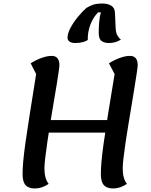

<svg xmlns="http://www.w3.org/2000/svg" viewBox="-20 -1043 856 1089"><path d="M623 26Q586 26 569 7Q552 -12 552 -55Q552 -84 555.5 -125.5Q559 -167 568 -231Q577 -295 592 -390.5Q607 -486 630 -623L598 -684Q630 -704 661 -715Q692 -726 717 -726Q761 -726 761 -673Q761 -665 756.5 -634Q752 -603 744.5 -557Q737 -511 728 -456Q719 -401 709.5 -344.5Q700 -288 692.5 -237Q685 -186 680.5 -147Q676 -108 676 -88Q676 -59 682 -37Q688 -15 700 0Q661 26 623 26ZM179 26Q142 26 125 7Q108 -12 108 -55Q108 -84 111.5 -125.5Q115 -167 124 -231Q133 -295 148 -390.5Q163 -486 185 -623L154 -684Q186 -704 217 -715Q248 -726 273 -726Q317 -726 317 -673Q317 -665 312.5 -634Q308 -603 300.5 -557Q293 -511 283.5 -456Q274 -401 265 -344.5Q256 -288 248.5 -237Q241 -186 236.5 -147Q232 -108 232 -88Q232 -59 238 -37Q244 -15 256 0Q217 26 179 26ZM199 -291 214 -362H632L619 -291ZM406 -799Q385 -799 374 -807.5Q363 -816 363 -828Q363 -854 380 -885.5Q397 -917 422 -947.5Q447 -978 470 -998Q488 -1009 507.5 -1016Q527 -1023 562 -1023Q590 -1023 610.5 -1011Q631 -999 632 -970L636 -883Q637 -858 645.5 -842.5Q654 -827 666 -818Q648 -808 632 -803.5Q616 -799 597 -799Q572 -799 556 -810.5Q540 -822 540 -856Q540 -888 542.5 -918Q545 -948 552 -973H537Q520 -957 506 -932Q492 -907 484.5 -877Q477 -847 478 -817Q471 -810 451 -804.5Q431 -799 406 -799Z"/></svg>

Font: Lemonada
Style: Regular
Weight: 400
Designer: Mohamed Gaber (Arabic), Eduardo Tunni (Latin)
Foundry: Kief Type Foundry
Version: Version 4.005